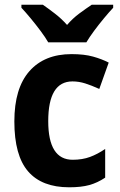

<svg xmlns="http://www.w3.org/2000/svg" viewBox="-20 -879 511 816"><path d="M274 -83Q158 -83 99.5 -150.5Q41 -218 41 -363Q41 -504 105 -576.5Q169 -649 284 -649Q338 -649 375.5 -638.5Q413 -628 442 -613L402 -501Q369 -516 342 -524.5Q315 -533 288 -533Q185 -533 185 -364Q185 -200 289 -200Q330 -200 362.5 -212Q395 -224 427 -246V-124Q394 -102 359.5 -92.5Q325 -83 274 -83ZM185 -699Q173 -720 152.5 -747.5Q132 -775 110 -801.5Q88 -828 71 -846V-859H162Q185 -843 213 -821.5Q241 -800 265 -773Q289 -801 317.5 -822Q346 -843 370 -859H461V-846Q444 -828 422 -801.5Q400 -775 380 -748Q360 -721 347 -699Z"/></svg>

Font: Noto Sans Telugu UI SemiCondensed
Style: Bold
Weight: 700
Width: 4
Designer: Jelle Bosma - Monotype Design Team
Foundry: Monotype Imaging Inc.
Version: Version 2.005; ttfautohint (v1.8.4.7-5d5b)